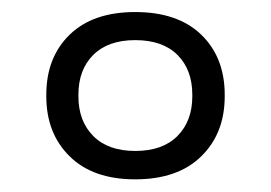

<svg xmlns="http://www.w3.org/2000/svg" viewBox="-20 -672 439 311"><path d="M199 -381.5Q130.5 -381.5 92.8 -418.8Q55 -456 55 -516V-518.5Q55 -579 92.8 -615.8Q130.5 -652.5 199 -652.5Q268 -652.5 306 -615.8Q344 -579 344 -518.5V-516Q344 -456 306 -418.8Q268 -381.5 199 -381.5ZM199 -427.5Q243.5 -427.5 267.5 -451.8Q291.5 -476 291.5 -516V-518.5Q291.5 -559 267.5 -583Q243.5 -607 199 -607Q155 -607 131 -583Q107 -559 107 -518.5V-516Q107 -476 131 -451.8Q155 -427.5 199 -427.5Z"/></svg>

Font: Anek Latin Expanded Light
Style: Regular
Weight: 300
Width: 7
Designer: Yesha Goshar
Foundry: Ek Type
Version: Version 1.003